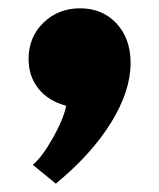

<svg xmlns="http://www.w3.org/2000/svg" viewBox="-20 -247 377 455"><path d="M136.8 3.6Q94.5 -7.7 71.1 -37Q47.7 -66.4 47.7 -107.3Q47.7 -158.6 82.7 -193Q117.7 -227.3 170 -227.3Q222.7 -227.3 256.1 -191.4Q289.5 -155.5 289.5 -97.7Q289.5 -31.4 243.2 43.6Q196.8 118.6 112.3 188.2L57.7 143.6Q79.5 125.5 105 80.5Q130.5 35.5 136.8 3.6Z"/></svg>

Font: Spartan MB Black
Style: Regular
Weight: 900
Designer: Matt Bailey, Mirko Velimirovic
Foundry: Matt Bailey
Version: Version 1.005